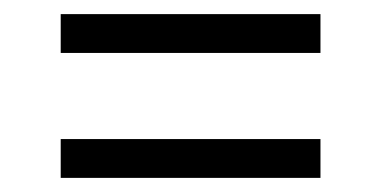

<svg xmlns="http://www.w3.org/2000/svg" viewBox="-20 -476 540 272"><path d="M66 -401V-456H434V-401ZM66 -224V-279H434V-224Z"/></svg>

Font: Iosevka Custom Light
Style: Regular
Weight: 300
Monospace: yes
Designer: Belleve Invis
Foundry: Belleve Invis
Version: Version 27.3.5